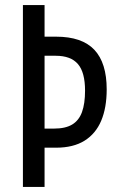

<svg xmlns="http://www.w3.org/2000/svg" viewBox="-20 -734 465 754"><path d="M399 -383Q399 -311 377.5 -260Q356 -209 312 -181.5Q268 -154 200 -154H155V0H70V-714H155V-590H200Q302 -590 350.5 -538.5Q399 -487 399 -383ZM192 -229Q237 -229 263.5 -245Q290 -261 302 -294Q314 -327 314 -378Q314 -450 286 -482.5Q258 -515 199 -515H155V-229Z"/></svg>

Font: Noto Sans Display ExtraCondensed
Style: Regular
Weight: 400
Width: 2
Version: Version 2.003